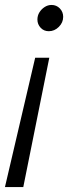

<svg xmlns="http://www.w3.org/2000/svg" viewBox="-54 -516 288 775"><path d="M145 -283 40 239H-34L88 -283ZM154 -496Q174 -496 187.5 -482Q201 -468 201 -448Q201 -425 183.5 -407.5Q166 -390 143 -390Q123 -390 110 -404Q97 -418 97 -437Q97 -453 105 -466Q113 -479 126 -487.5Q139 -496 154 -496Z"/></svg>

Font: Red Hat Text VF
Style: Italic
Weight: 300
Italic angle: -12°
Designer: Pentagram, MCKL
Foundry: Pentagram, MCKL
Version: Version 1.023